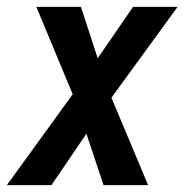

<svg xmlns="http://www.w3.org/2000/svg" viewBox="-32 -540 552 560"><path d="M-12 0 180 -265 74 -520H204L253 -370L356 -520H486L293 -255L400 0H270L220 -150L118 0Z"/></svg>

Font: Iosevka SS04 Oblique
Style: Bold
Weight: 700
Italic angle: -9°
Monospace: yes
Designer: Belleve Invis
Foundry: Belleve Invis
Version: Version 19.0.0; ttfautohint (v1.8.4)